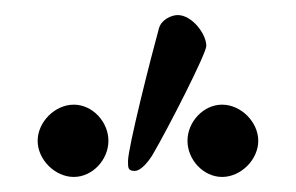

<svg xmlns="http://www.w3.org/2000/svg" viewBox="-20 -730 393 255"><path d="M183 -525C204 -561 254 -659 254 -669C254 -685 235 -710 216 -710C208 -710 194 -704 191 -692C181 -656 150 -534 150 -516C150 -507 150 -503 159 -503C167 -503 177 -515 183 -525ZM78 -591C53 -591 30 -568 30 -543C30 -518 53 -495 78 -495C103 -495 124 -518 124 -543C124 -568 103 -591 78 -591ZM275 -591C250 -591 229 -568 229 -543C229 -518 250 -495 275 -495C300 -495 323 -518 323 -543C323 -568 300 -591 275 -591Z"/></svg>

Font: EB Garamond 12
Style: Regular
Weight: 400
Version: Version 0.016+